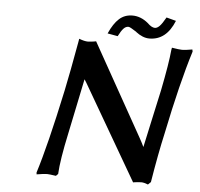

<svg xmlns="http://www.w3.org/2000/svg" viewBox="-55 -849 952 914"><g transform="rotate(5 421.0 -392.0)"><path d="M295.9 -638.2 298.8 -654.8Q324.7 -645 340.8 -645Q347.2 -645 356.9 -646.2Q366.7 -647.5 373 -648.4L379.9 -649.9L627.9 -207Q631.3 -200.2 638.7 -186.8Q646 -173.3 647.9 -168Q652.8 -190.9 674.6 -291Q696.3 -391.1 708 -443.8Q734.4 -575.2 740.2 -640.1Q740.2 -640.6 741.2 -645.5Q742.2 -650.4 742.2 -650.9Q778.3 -645 791 -645Q805.7 -645 839.8 -650.9L841.8 -641.1Q793 -485.4 743.2 -242.2Q720.2 -140.1 698.2 -4.9L685.1 7.8Q666 0 652.8 0Q645 0 635.3 1Q625.5 2 619.6 2.9L613.8 3.9L350.1 -450.2L340.8 -464.8Q332 -420.9 313.5 -333Q294.9 -245.1 286.1 -201.2Q258.3 -72.3 254.9 -4.9L245.1 4.9Q211.9 0 203.1 0Q188.5 0 152.8 5.9L151.9 -2.9Q194.3 -136.7 251 -402.8Q270 -493.2 295.9 -638.2ZM652.8 -737.8Q663.6 -737.8 675 -749.3Q686.5 -760.7 704.1 -792L750 -779.8Q711.9 -685.1 630.9 -685.1Q599.1 -685.1 565.9 -710.9H566.9Q563.5 -712.9 557.6 -716.6Q551.8 -720.2 548.1 -722.4Q544.4 -724.6 540.3 -727.1Q536.1 -729.5 532.7 -730.7Q529.3 -731.9 526.9 -731.9Q514.6 -731.9 503.9 -720.5Q493.2 -709 480 -683.1L431.2 -691.9Q452.6 -740.2 478.8 -763.7Q504.9 -787.1 542 -787.1Q582 -787.1 617.2 -757.8Q637.2 -737.8 652.8 -737.8Z"/></g></svg>

Font: Linear Smooth
Style: Bold Italic
Weight: 700
Designer: Philipp H. Poll, Flanker
Foundry: Philipp H. Poll, reworked by Flanker
Version: Version 1.061 | FøM Fix